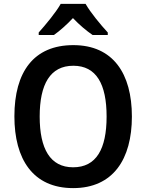

<svg xmlns="http://www.w3.org/2000/svg" viewBox="-20 -957 752 987"><path d="M420 -937H292C268 -894 214 -829 179 -790V-777H257C287 -798 322 -829 355 -864C388 -829 424 -799 456 -777H534V-790C497 -830 445 -893 420 -937ZM658 -358C658 -579 561 -725 357 -725C153 -725 54 -587 54 -359C54 -139 149 10 356 10C561 10 658 -138 658 -358ZM184 -358C184 -524 238 -619 357 -619C475 -619 528 -525 528 -358C528 -191 475 -97 356 -97C238 -97 184 -192 184 -358Z"/></svg>

Font: Noto Sans Myanmar SemiCondensed SemiBold
Style: Regular
Weight: 600
Width: 4
Designer: Monotype Design Team
Foundry: Monotype Imaging Inc.
Version: Version 2.107